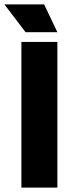

<svg xmlns="http://www.w3.org/2000/svg" viewBox="-57 -850 320 870"><path d="M40 0V-660H203V0ZM59 -704 -37 -830H143L203 -704Z"/></svg>

Font: Bricolage Grotesque 48pt ExtraBold
Style: Regular
Weight: 800
Designer: Mathieu Triay
Foundry: Atelier Triay
Version: Version 1.000; ttfautohint (v1.8.4.7-5d5b);gftools[0.9.32]